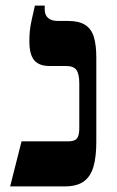

<svg xmlns="http://www.w3.org/2000/svg" viewBox="-20 -667 419 687"><path d="M16.3 0 57.1 -161.2H221Q238.2 -161.2 247.2 -165.3Q256.1 -169.4 259.9 -180.3Q263.7 -191.1 263.7 -209.7V-368.1Q263.7 -403 253.3 -416.9Q242.9 -430.8 216.4 -430.8H157.3Q120.4 -430.8 102.7 -451.1Q85.1 -471.5 85.1 -518.9Q85.1 -538.9 86.7 -555.7Q88.3 -572.5 92.9 -593.7Q97.6 -614.9 104.9 -647H140V-633Q140 -613.2 152 -602.6Q164 -592 187.8 -592H223.9Q263 -592 285.1 -577.7Q307.1 -563.4 315.9 -534.6Q324.6 -505.8 324.6 -461.2V-158.8Q324.6 -106.5 314.6 -71.2Q304.6 -35.9 280 -17.9Q255.3 0 210.7 0Z"/></svg>

Font: Noto Serif Hebrew
Style: Regular
Weight: 400
Designer: Monotype Design Team
Foundry: Monotype Imaging Inc.
Version: Version 2.003